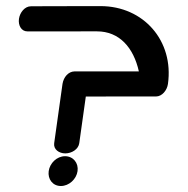

<svg xmlns="http://www.w3.org/2000/svg" viewBox="-20 -611 626 641"><path d="M188.7 -331.1C188.5 -330 160.9 -133.2 160.9 -133C158 -112.5 176.7 -98.9 198 -98.9C219.2 -98.9 241.7 -112.3 244.6 -133L266.5 -288.8C345.8 -288.8 500.7 -288.9 500.7 -288.9C521.1 -288.9 537.7 -309.5 540.7 -330.8C560.8 -474.1 459.9 -590.6 315.5 -590.6C176.6 -590.6 83.2 -590 83.2 -590C62.6 -590 46.3 -569.3 43.3 -548.1C40.3 -526.9 50.8 -506.2 71.5 -506.2L303.7 -506.3C378.7 -506.3 425.8 -452.1 443.6 -372.6H228.5C208.4 -372.1 192.5 -354 188.7 -331.1ZM142.6 -39.8C138.9 -13.4 155.6 10 183.2 10C210.6 10 235.2 -13 238.9 -39.8C242.7 -66.5 224.6 -89.5 197.2 -89.5C169.5 -89.5 146.3 -66.1 142.6 -39.8Z"/></svg>

Font: Hi.
Style: Black
Weight: 400
Designer: Mew Too, Robert Jablonski
Foundry: Cannot Into Space Fonts
Version: Version 1.996